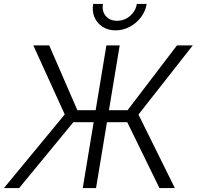

<svg xmlns="http://www.w3.org/2000/svg" viewBox="-41 -959 1003 979"><path d="M569.3 -727.5 448.7 0H380.9L501.5 -727.5ZM-21 0 289.1 -375.5 128.9 -727.5H210L353.5 -397H609.4L861.3 -727.5H941.9L665 -375L850.6 0H772L607.9 -335.9H333L56.6 0ZM547.9 -804.2Q509.8 -804.2 481.7 -822.5Q453.6 -840.8 440.7 -871.1Q427.7 -901.4 434.1 -939H483.9Q478 -901.4 498.5 -877.2Q519 -853 556.2 -853Q581.1 -853 602.3 -864.3Q623.5 -875.5 638.2 -894.8Q652.8 -914.1 656.7 -939H707Q700.7 -901.4 677.5 -870.8Q654.3 -840.3 620.4 -822.3Q586.4 -804.2 547.9 -804.2Z"/></svg>

Font: Inter 20pt Light
Style: Italic
Weight: 300
Italic angle: -9.3988°
Version: Version 4.001;git-66647c0bb